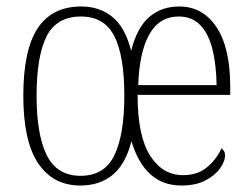

<svg xmlns="http://www.w3.org/2000/svg" viewBox="-20 -563 776 593"><path d="M228 10Q144 10 98 -58.5Q52 -127 52 -267Q52 -409 96.5 -476Q141 -543 231 -543Q288 -543 327.5 -510.5Q367 -478 385 -406Q403 -478 441 -510.5Q479 -543 533 -543Q606 -543 648.5 -479.5Q691 -416 691 -295V-270H405Q405 -143 443.5 -82.5Q482 -22 545 -22Q590 -22 619.5 -46.5Q649 -71 664 -105Q668 -102 671.5 -97Q675 -92 675 -82Q675 -65 660 -43.5Q645 -22 615 -6Q585 10 540 10Q427 10 386 -127Q368 -56 328 -23Q288 10 228 10ZM649 -300Q648 -362 636.5 -409.5Q625 -457 599.5 -484.5Q574 -512 532 -512Q472 -512 441 -456.5Q410 -401 407 -300ZM229 -20Q303 -20 333.5 -84Q364 -148 364 -267Q364 -391 333 -451.5Q302 -512 230 -512Q155 -512 124 -451Q93 -390 93 -267Q93 -147 124.5 -83.5Q156 -20 229 -20Z"/></svg>

Font: Noto Serif Myanmar Condensed ExtraLight
Style: Regular
Weight: 200
Width: 3
Designer: Ben Mitchell and the Monotype Design Team
Foundry: Monotype Imaging Inc.
Version: Version 2.106; ttfautohint (v1.8.4.7-5d5b)